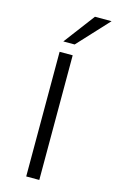

<svg xmlns="http://www.w3.org/2000/svg" viewBox="-140 -994 634 1049"><g transform="rotate(15 177.0 -470.0)"><path d="M123 0V-705H197V0ZM128 -765 260 -940H354L192 -765Z"/></g></svg>

Font: Nunito Sans 7pt SemiExpanded Light
Style: Regular
Weight: 300
Width: 6
Designer: Vernon Adams
Foundry: Vernon Adams
Version: Version 3.101;gftools[0.9.27]